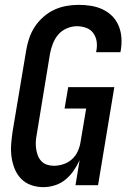

<svg xmlns="http://www.w3.org/2000/svg" viewBox="-20 -763 540 791"><path d="M159 8Q132 8 108 -0.5Q84 -9 67 -26.5Q50 -44 40.5 -67.5Q31 -91 27.5 -116.5Q24 -142 26 -168.5Q28 -195 32 -222L88 -556Q92 -581 100.5 -606Q109 -631 123.5 -653Q138 -675 159 -693.5Q180 -712 204 -723Q228 -734 253.5 -738.5Q279 -743 304 -743Q330 -743 355 -739Q380 -735 402.5 -724.5Q425 -714 442 -697Q459 -680 468.5 -657.5Q478 -635 480 -609.5Q482 -584 478 -558L476 -548H376L377 -554Q381 -574 378 -593Q375 -612 364 -627Q353 -642 334.5 -648.5Q316 -655 297 -655Q276 -655 255 -646Q234 -637 220 -620.5Q206 -604 198 -583.5Q190 -563 186 -542L131 -207Q128 -192 127.5 -177.5Q127 -163 129 -149Q131 -135 136 -122Q141 -109 150.5 -99Q160 -89 173.5 -84.5Q187 -80 202 -80Q221 -80 241 -86.5Q261 -93 276.5 -107Q292 -121 300.5 -140Q309 -159 312 -179L335 -316H246L261 -404H451L384 0H291L308 -103Q298 -81 283.5 -60Q269 -39 249.5 -23Q230 -7 206 0.5Q182 8 159 8Z"/></svg>

Font: Iosevka Term Curly SmBd Obl
Style: Regular
Weight: 600
Italic angle: -9°
Designer: Belleve Invis
Foundry: Belleve Invis
Version: Version 32.3.0